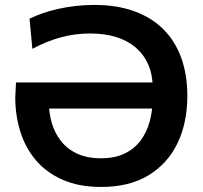

<svg xmlns="http://www.w3.org/2000/svg" viewBox="-20 -747 823 780"><path d="M391.5 12.5Q300.5 12.5 234.2 -16.8Q168 -46 125.2 -96.8Q82.5 -147.5 62.2 -213.2Q42 -279 42 -352L45 -412H628.5V-306H159L178.5 -332Q178.5 -288.5 190.2 -248Q202 -207.5 227.2 -174.8Q252.5 -142 293 -123Q333.5 -104 390.5 -104Q446 -104 485.8 -123Q525.5 -142 550.8 -175.5Q576 -209 588 -253Q600 -297 600.5 -347V-392Q600 -444 582.2 -484.8Q564.5 -525.5 531.5 -553.8Q498.5 -582 452 -596.5Q405.5 -611 346 -611Q315.5 -611 285.2 -607Q255 -603 225.2 -594.8Q195.5 -586.5 166.8 -574.8Q138 -563 111.5 -548.5L100 -671Q124 -683 153.5 -693.2Q183 -703.5 216.8 -711Q250.5 -718.5 287.5 -722.8Q324.5 -727 364 -727Q453.5 -727 523.8 -702Q594 -677 642.5 -629.2Q691 -581.5 716 -512.8Q741 -444 741 -357Q741 -248 701 -165Q661 -82 583.2 -34.8Q505.5 12.5 391.5 12.5Z"/></svg>

Font: Commissioner Thin SemiBold
Style: Regular
Weight: 600
Version: Version 1.000